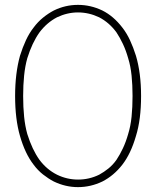

<svg xmlns="http://www.w3.org/2000/svg" viewBox="-20 -759 640 788"><path d="M300 9Q249 9 201 -14Q178 -26 156.5 -43Q135 -60 118 -83Q83 -128 62 -201Q42 -270 42 -365Q42 -458 62 -530Q73 -565 86.5 -594Q100 -623 118 -646Q135 -669 156.5 -686.5Q178 -704 201 -716Q248 -739 300 -739Q352 -739 400 -716Q446 -693 482 -646Q500 -623 513.5 -594Q527 -565 538 -530Q559 -459 559 -365Q559 -268 538 -201Q517 -128 482 -83Q447 -38 400 -14Q352 9 300 9ZM300 -708Q256 -708 214 -688Q172 -666 142 -626Q112 -584 92 -520Q83 -488 79 -449Q75 -410 75 -365Q75 -319 79 -280Q83 -241 92 -209Q112 -145 142 -103Q172 -63 214 -42Q255 -22 300.5 -22Q346 -22 387 -42Q407 -53 425 -67.5Q443 -82 458 -103Q472 -124 484.5 -150.5Q497 -177 506 -209Q516 -241 520 -280Q524 -319 524 -365Q524 -410 520 -449Q516 -488 506 -520Q497 -552 484.5 -578.5Q472 -605 458 -626Q429 -666 387 -688Q345 -708 300 -708Z"/></svg>

Font: SpoqaHanSans
Style: Thin
Weight: 250
Designer: [Spoqa Han Sans] Dong-huui Kim \uAE40 \uB3D9 \uD718   [Noto Sans] Ryoko NISHIZUKA \u897F \u585A \u6DBC \u5B50  (kana & i
Foundry: Spoqa (http://bi.spoqa.com)
Version: Version 1.004;PS 1.004;hotconv 1.0.82;makeotf.lib2.5.63406